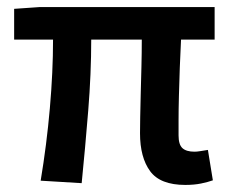

<svg xmlns="http://www.w3.org/2000/svg" viewBox="-20 -511 651 543"><path d="M504 12Q433 12 404.5 -27Q376 -66 376 -134Q376 -149 376.5 -179Q377 -209 378 -246Q379 -283 380 -323Q381 -363 381 -399H238Q238 -303 229.5 -198Q221 -93 211 7L95 0Q112 -102 121 -205Q130 -308 130 -399H20V-486L92 -491H587V-399H492Q490 -362 488.5 -320Q487 -278 486 -239.5Q485 -201 485 -171Q485 -141 485 -128Q485 -102 496 -92Q507 -82 530 -82Q537 -82 546 -83.5Q555 -85 568 -87L582 -1Q568 4 548.5 8Q529 12 504 12Z"/></svg>

Font: Processing Sans Pro Semibold
Style: Regular
Weight: 600
Designer: Paul D. Hunt
Foundry: Adobe Systems Incorporated
Version: Version 2.020;PS 2.000;hotconv 1.0.86;makeotf.lib2.5.63406